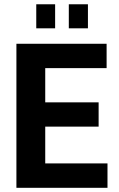

<svg xmlns="http://www.w3.org/2000/svg" viewBox="-20 -896 567 916"><path d="M58.3 0V-687.2H488.6V-571H195.8V-407.7H450.5V-291.9H195.8V-116.4H492.8V0ZM153 -760.9V-875.6H243V-760.9ZM308.3 -760.9V-875.6H399.5V-760.9Z"/></svg>

Font: Archivo SemiBold Condensed
Style: Regular
Weight: 600
Width: 3
Version: Version 2.001